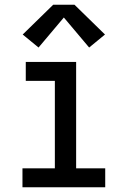

<svg xmlns="http://www.w3.org/2000/svg" viewBox="-20 -792 540 812"><path d="M75 0V-80H212V-450H89V-530H302V-80H425V0ZM143 -591 76 -646 205 -772H295L424 -646L357 -591L250 -718Z"/></svg>

Font: Iosevka Slab Medium
Style: Regular
Weight: 500
Monospace: yes
Designer: Belleve Invis
Foundry: Belleve Invis
Version: Version 11.1.1; ttfautohint (v1.8.3)